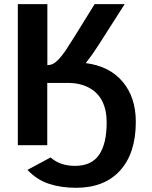

<svg xmlns="http://www.w3.org/2000/svg" viewBox="-20 -708 742 936"><path d="M66.9 -688H210.9V-390.6Q225.6 -390.6 238 -396.7Q250.5 -402.8 265.4 -418.2Q280.3 -433.6 299.8 -461.7Q319.3 -489.7 441.4 -688H587.9L458.5 -485.4Q430.7 -441.4 397.9 -400.4Q513.7 -385.7 577.9 -309.6Q642.1 -233.4 642.1 -114.3Q642.1 38.6 565.7 123Q489.3 207.5 351.1 207.5Q277.8 207.5 218.5 188Q159.2 168.5 113.8 120.1L226.6 59.6Q272.9 100.6 345.7 100.6Q425.8 100.6 462.9 46.9Q500 -6.8 500 -111.3Q500 -171.4 478.5 -214.4Q457 -257.3 413.6 -280.5Q370.1 -303.7 312 -303.7H210.4V0H66.9Z"/></svg>

Font: Arial
Style: Bold
Weight: 700
Designer: Steve Matteson
Foundry: Ascender Corporation
Version: Version 2.00.3